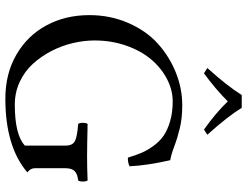

<svg xmlns="http://www.w3.org/2000/svg" viewBox="-124 -799 933 725"><g transform="rotate(90 342.5 -436.5)"><path d="M377 -658.2Q425.8 -658.2 463.4 -649.2Q501 -640.1 532.5 -628.2Q564 -616.2 585 -612.8Q605 -523.9 607.9 -459Q591.3 -451.7 575.2 -453.1Q566.4 -482.4 557.1 -504.2Q547.9 -525.9 531 -549.3Q514.2 -572.8 492.7 -587.6Q471.2 -602.5 438 -612.3Q404.8 -622.1 362.8 -622.1Q319.3 -622.1 277.8 -600.3Q236.3 -578.6 204.1 -540.5Q171.9 -502.4 152.3 -446.5Q132.8 -390.6 132.8 -327.1Q132.8 -287.1 142.6 -245.4Q152.3 -203.6 172.6 -164.3Q192.9 -125 221.2 -94Q249.5 -63 289.3 -44.4Q329.1 -25.9 375 -25.9Q489.3 -25.9 529.8 -64V-216.8Q529.8 -244.6 512.2 -253.2Q494.6 -261.7 448.2 -265.1Q443.8 -269.5 443.8 -283Q443.8 -296.4 448.2 -300.8Q536.1 -298.8 571.8 -298.8Q613.3 -298.8 661.1 -300.8Q665.5 -296.4 665.5 -283Q665.5 -269.5 661.1 -265.1Q637.7 -262.7 626.5 -252.2Q615.2 -241.7 615.2 -216.8V-101.1Q615.2 -85.4 630.9 -73.2Q533.7 9.8 352.1 9.8Q258.3 9.8 186.3 -32Q114.3 -73.7 75.7 -145.5Q37.1 -217.3 37.1 -307.1Q37.1 -386.7 66.7 -454.3Q96.2 -522 144.5 -565.7Q192.9 -609.4 253.4 -633.8Q314 -658.2 377 -658.2ZM236.8 -752.9Q304.2 -827.6 338.9 -882.8H387.2Q420.4 -828.6 488.8 -752.9L469.2 -740.2Q407.2 -784.2 362.8 -830.1Q316.4 -783.7 256.8 -740.2Z"/></g></svg>

Font: Common Serif
Style: Regular
Weight: 400
Designer: Philipp H. Poll, Khaled Hosny
Foundry: Stefan Peev, Context Ltd.
Version: Version 1.026